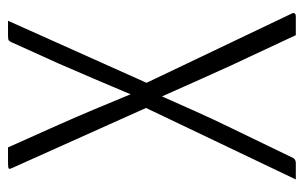

<svg xmlns="http://www.w3.org/2000/svg" viewBox="-156 -584 740 467"><g transform="rotate(-90 213.5 -350.0)"><path d="M11 0 190 -375 213 -389Q213 -389 225 -418Q237 -447 255.5 -490Q274 -533 293 -577L345 -692Q347 -696 349 -698Q351 -700 361.5 -700Q372 -700 397 -700L238 -345L219 -339Q219 -339 207 -312Q195 -285 176.5 -243.5Q158 -202 136 -157L63 -6Q59 0 51 0ZM362 0 289 -156Q268 -202 249.5 -243.5Q231 -285 219 -312Q207 -339 207 -339L190 -353L38 -692Q36 -696 37.5 -698Q39 -700 50.5 -700Q62 -700 89 -700L144 -577Q164 -532 182 -489Q200 -446 211.5 -418Q223 -390 223 -390L238 -380L414 -11Q417 -6 415 -3Q413 0 408 0Z"/></g></svg>

Font: Yanone Kaffeesatz ExtraLight Light
Style: Regular
Weight: 300
Version: Version 2.003